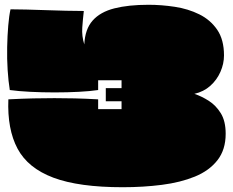

<svg xmlns="http://www.w3.org/2000/svg" viewBox="-20 -750 975 804"><path d="M489 -293V-326H423V-381H489V-414H391V-373Q358 -368 310 -365.5Q262 -363 209 -363Q156 -363 106.5 -365.5Q57 -368 21 -373Q15 -410 12 -457Q9 -504 10 -552.5Q11 -601 14.5 -642.5Q18 -684 24 -711Q52 -711 90.5 -710Q129 -709 172 -707.5Q215 -706 256.5 -705Q298 -704 331 -704Q327 -670 324.5 -634.5Q322 -599 333 -564Q336 -628 368 -664Q400 -700 459 -715Q518 -730 602 -730Q656 -730 712 -721.5Q768 -713 814.5 -690Q861 -667 889.5 -625.5Q918 -584 918 -518Q918 -483 903 -449Q888 -415 860.5 -390.5Q833 -366 794 -357Q824 -347 854 -328Q884 -309 904.5 -276Q925 -243 925 -190Q925 -123 890.5 -79Q856 -35 796 -10.5Q736 14 658 24Q580 34 494 34Q310 34 203.5 -6Q97 -46 53.5 -127.5Q10 -209 15 -334Q74 -337 120 -338Q166 -339 208 -339Q250 -339 293.5 -338Q337 -337 391 -334V-293Z"/></svg>

Font: Oi
Style: Regular
Weight: 400
Designer: Kostas Bartsokas, Mohamad Dakak
Foundry: Foundry5
Version: Version 4.000